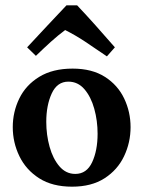

<svg xmlns="http://www.w3.org/2000/svg" viewBox="-20 -692 539 722"><path d="M251 10Q177 10 127.5 -21.5Q78 -53 53 -104.5Q28 -156 28 -214Q28 -271 52.5 -321.5Q77 -372 127.5 -403Q178 -434 253 -434Q326 -434 374.5 -403Q423 -372 447 -321.5Q471 -271 471 -214Q471 -156 446.5 -104.5Q422 -53 373 -21.5Q324 10 251 10ZM263 -38Q306 -38 326.5 -82Q347 -126 347 -189Q347 -238 334.5 -283Q322 -328 297.5 -356.5Q273 -385 237 -385Q195 -385 174.5 -340.5Q154 -296 154 -234Q154 -185 166.5 -140Q179 -95 203.5 -66.5Q228 -38 263 -38ZM270 -672Q304 -636 338 -598Q372 -560 412 -514L382 -480Q337 -511 300 -535.5Q263 -560 225 -579Q198 -559 172 -535.5Q146 -512 115 -482L82 -514Q118 -553 157 -594.5Q196 -636 230 -672Z"/></svg>

Font: Ruwudu SemiBold
Style: Regular
Weight: 600
Designer: Becca Hirsbrunner Spalinger
Foundry: SIL International
Version: Version 3.000